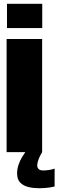

<svg xmlns="http://www.w3.org/2000/svg" viewBox="-20 -805 309 1016"><path d="M17 -785V-656.5H203.5V-785ZM15 0H203V-598.5H15ZM185 191Q206.5 191 224.5 189.2Q242.5 187.5 254.5 185Q266.5 182.5 269 182V87Q267 88 257.2 90.8Q247.5 93.5 234.5 95.2Q221.5 97 209 97Q192.5 97 184.8 89.8Q177 82.5 177 71Q177 60.5 181 47.5Q185 34.5 191.5 21Q198 7.5 203 0H114Q108 8 97.2 25.5Q86.5 43 78.5 65.8Q70.5 88.5 70.5 112.5Q70.5 145 87.5 161.8Q104.5 178.5 130.5 184.8Q156.5 191 185 191Z"/></svg>

Font: Anybody ExtraCondensed Black
Style: Regular
Weight: 900
Width: 2
Version: Version 1.113;gftools[0.9.25]